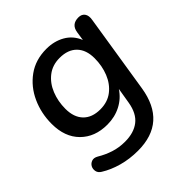

<svg xmlns="http://www.w3.org/2000/svg" viewBox="-184 -635 962 962"><g transform="rotate(-45 297.0 -154.0)"><path d="M252 189Q193 189 141 174.5Q89 160 49 135Q32 125 29 109Q26 93 33 80Q40 67 55 61.5Q70 56 89 67Q122 87 159 99Q196 111 238 111Q301 111 339.5 81Q378 51 389 -14L403 -98Q376 -57 332.5 -34.5Q289 -12 236 -12Q148 -12 94.5 -65.5Q41 -119 41 -212Q41 -287 70.5 -352Q100 -417 155.5 -457Q211 -497 288 -497Q343 -497 386 -472.5Q429 -448 449 -399L456 -446Q463 -495 513 -495Q536 -495 547 -479.5Q558 -464 553 -436L487 -19Q454 189 252 189ZM265 -91Q317 -91 353 -119Q389 -147 407.5 -193Q426 -239 426 -293Q426 -352 394 -385Q362 -418 303 -418Q252 -418 216 -390Q180 -362 161.5 -316Q143 -270 143 -217Q143 -157 175 -124Q207 -91 265 -91Z"/></g></svg>

Font: Nunito SemiBold
Style: Italic
Weight: 600
Italic angle: -9°
Designer: Vernon Adams
Foundry: Vernon Adams
Version: Version 3.601; ttfautohint (v1.8.2.53-6de2)